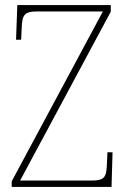

<svg xmlns="http://www.w3.org/2000/svg" viewBox="-20 -734 499 754"><path d="M26 0H418L422 -136H402L400 -93C398 -39 392 -25 340 -25H59L415 -688V-714H48L43 -578H63L65 -620C67 -675 74 -689 126 -689H384L26 -22Z"/></svg>

Font: Noto Serif Sinhala SemiCondensed Thin
Style: Regular
Weight: 100
Width: 4
Designer: Jelle Bosma - Monotype Design Team
Foundry: Monotype Imaging Inc.
Version: Version 2.007